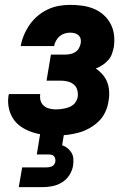

<svg xmlns="http://www.w3.org/2000/svg" viewBox="-20 -548 540 788"><path d="M210 8Q184 8 159 5Q134 2 110.5 -6Q87 -14 67 -27.5Q47 -41 34 -61Q21 -81 16 -105.5Q11 -130 15 -156Q16 -158 16 -159Q16 -160 17 -162H145Q145 -161 145 -160.5Q145 -160 145 -160Q143 -146 147 -133.5Q151 -121 161 -113Q171 -105 184 -102Q197 -99 210 -99Q219 -99 228 -100Q237 -101 246 -103Q255 -105 264 -108.5Q273 -112 280.5 -118Q288 -124 292.5 -132.5Q297 -141 299 -150Q301 -165 297 -179Q293 -193 282.5 -201.5Q272 -210 258 -213.5Q244 -217 230 -217H171L189 -324H247Q258 -324 268.5 -326Q279 -328 288.5 -334Q298 -340 303.5 -349.5Q309 -359 311 -369Q313 -379 311 -388Q309 -397 302.5 -403Q296 -409 287 -411.5Q278 -414 268 -414Q257 -414 245.5 -410.5Q234 -407 225 -399.5Q216 -392 210 -381Q204 -370 202 -359H65Q69 -382 78.5 -404.5Q88 -427 102 -447Q116 -467 135 -483Q154 -499 176.5 -509.5Q199 -520 222 -524Q245 -528 268 -528Q294 -528 318.5 -524.5Q343 -521 365 -512Q387 -503 405 -487Q423 -471 434 -450Q445 -429 448 -404.5Q451 -380 447 -354Q444 -340 439 -326Q434 -312 423.5 -300.5Q413 -289 400 -280.5Q387 -272 373 -267Q389 -256 401.5 -241.5Q414 -227 420.5 -209.5Q427 -192 428 -171.5Q429 -151 425 -131Q422 -109 411.5 -87Q401 -65 383.5 -48.5Q366 -32 344.5 -20.5Q323 -9 300.5 -3Q278 3 255.5 5.5Q233 8 210 8ZM57 220 71 139H171Q176 139 182 138Q188 137 193.5 134.5Q199 132 202.5 126.5Q206 121 207 116Q208 109 206.5 103Q205 97 201.5 93Q198 89 192 87.5Q186 86 180 86H131L145 0H243L235 48Q247 52 257 60Q267 68 273.5 79Q280 90 281 103.5Q282 117 280 131Q277 151 265.5 169.5Q254 188 236 199.5Q218 211 197.5 215.5Q177 220 157 220Z"/></svg>

Font: Iosevka SS04 Heavy
Style: Italic
Weight: 900
Italic angle: -9°
Monospace: yes
Designer: Belleve Invis
Foundry: Belleve Invis
Version: Version 19.0.0; ttfautohint (v1.8.4)